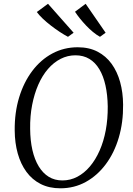

<svg xmlns="http://www.w3.org/2000/svg" viewBox="-20 -1008 717 1038"><path d="M306.5 10Q246 10 200 -13.2Q154 -36.5 123 -78.8Q92 -121 76 -178Q60 -235 59.5 -302.5Q58.5 -399.5 83.5 -481.5Q108.5 -563.5 154.5 -624.5Q200.5 -685.5 263.2 -719Q326 -752.5 400 -752.5Q461.5 -752.5 507.2 -728.8Q553 -705 583.5 -662.8Q614 -620.5 629.5 -564.2Q645 -508 645.5 -442.5Q646.5 -346.5 622.2 -264.2Q598 -182 552.2 -120.5Q506.5 -59 444 -24.5Q381.5 10 306.5 10ZM317.5 -32.5Q360 -32.5 397.8 -52.2Q435.5 -72 466 -108Q496.5 -144 518.5 -193.8Q540.5 -243.5 551.8 -304Q563 -364.5 562.5 -432.5Q561.5 -495.5 550.2 -546.2Q539 -597 517.2 -633.5Q495.5 -670 463.2 -689.5Q431 -709 388 -709Q345.5 -709 307.8 -689.8Q270 -670.5 239.5 -635.2Q209 -600 187.2 -550.5Q165.5 -501 153.8 -440.8Q142 -380.5 143 -311.5Q143.5 -248 155.2 -196.8Q167 -145.5 189.2 -108.8Q211.5 -72 243.5 -52.2Q275.5 -32.5 317.5 -32.5ZM551 -831 520.5 -809Q501.5 -819.5 482.2 -835.5Q463 -851.5 445.2 -870.2Q427.5 -889 412 -908.2Q396.5 -927.5 385.5 -944.5L443 -987.5ZM378 -831 347.5 -809Q327.5 -819.5 303.5 -835.2Q279.5 -851 255.5 -869.5Q231.5 -888 211.2 -907.2Q191 -926.5 179 -943L239.5 -987.5Z"/></svg>

Font: Merriweather 48pt Light
Style: Italic
Weight: 300
Italic angle: -7.8°
Version: Version 2.101